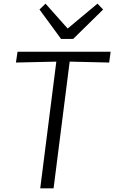

<svg xmlns="http://www.w3.org/2000/svg" viewBox="-20 -1030 625 1050"><path d="M273 0H200L288 -693L67 -688L76 -747H585L577 -688L361 -693ZM380 -817H314L196 -978L229 -1010L350 -874L513 -1010L544 -978Z"/></svg>

Font: Merriweather Sans Variable Regular
Style: Italic
Weight: 300
Italic angle: -8°
Designer: Eben Sorkin
Foundry: Eben Sorkin
Version: Version 2.001